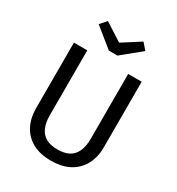

<svg xmlns="http://www.w3.org/2000/svg" viewBox="-213 -1040 1088 1183"><g transform="rotate(30 331.0 -448.5)"><path d="M476 -689H572V-221Q572 -153 544 -100Q516 -47 462 -17.5Q408 12 330 12Q252 12 198.5 -17.5Q145 -47 117.5 -100Q90 -153 90 -221V-689H185V-228Q185 -175 201 -139Q217 -103 249 -85.5Q281 -68 330 -68Q380 -68 412 -85.5Q444 -103 460 -139Q476 -175 476 -228ZM331 -828 458 -909 497 -864 362 -754H301L165 -864L205 -909Z"/></g></svg>

Font: Fira Sans Variable
Style: Regular
Weight: 400
Designer: Carrois Corporate & Edenspiekermann AG
Foundry: Carrois Corporate GbR & Edenspiekermann AG
Version: Version 4.202